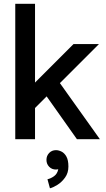

<svg xmlns="http://www.w3.org/2000/svg" viewBox="-20 -743 567 1025"><path d="M167 -166.5V0H61.5V-722.7H167V-302.2L372.6 -507.8H508.3L299.8 -299.3L513.2 0H390.6L229 -228.5ZM228 110.4Q228 88.9 242.4 73.7Q256.8 58.6 278.8 58.6Q293 58.6 308.3 66.2Q323.7 73.7 334.5 92.8Q345.2 111.8 345.2 146Q345.2 180.2 327.4 204.8Q309.6 229.5 286.4 243.9Q263.2 258.3 246.6 262.2L233.4 213.9Q250.5 210.4 268.3 197.8Q286.1 185.1 291 160.6Q285.2 162.1 278.8 162.1Q256.8 162.1 242.4 147.2Q228 132.3 228 110.4Z"/></svg>

Font: Giphurs Medium
Style: Regular
Weight: 500
Version: Version 0.920; ttfautohint (v1.8.4.7-5d5b)